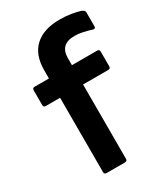

<svg xmlns="http://www.w3.org/2000/svg" viewBox="-175 -774 742 853"><g transform="rotate(-30 196.5 -347.5)"><path d="M114 0Q102 0 102 -12V-393H28Q17 -393 17 -405V-480Q17 -492 28 -492H102V-534Q102 -613 146.5 -654Q191 -695 274 -695Q303 -695 331.5 -690.5Q360 -686 377 -680Q393 -674 393 -664V-592Q393 -576 372 -585Q356 -590 335 -594.5Q314 -599 295 -599Q220 -599 220 -528V-492H349Q361 -492 361 -480V-405Q361 -393 349 -393H220V-12Q220 0 208 0Z"/></g></svg>

Font: Sofia Sans
Style: Bold
Weight: 700
Designer: Botio Nikoltchev, Ani Petrova
Foundry: lettersoup
Version: Version 4.100; ttfautohint (v1.8.4.7-5d5b)